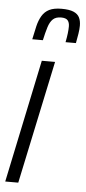

<svg xmlns="http://www.w3.org/2000/svg" viewBox="-56 -762 357 793"><g transform="rotate(5 122.5 -365.5)"><path d="M-3 0 104 -510H159L51 0ZM57 -595Q63 -625 69 -650Q75 -675 86 -693.5Q97 -712 116 -721.5Q135 -731 167 -731Q199 -731 216.5 -723.5Q234 -716 241 -702Q248 -688 248 -668Q248 -653 245 -634.5Q242 -616 238 -595H195Q199 -615 201 -631.5Q203 -648 203 -661Q203 -677 195.5 -686Q188 -695 168 -695Q146 -695 134 -683.5Q122 -672 115 -649.5Q108 -627 101 -595Z"/></g></svg>

Font: Saira UltraCondensed
Style: Italic
Weight: 400
Width: 1
Italic angle: -12°
Designer: Hector Gatti with collaboration of the Omnibus-Type team
Foundry: Omnibus-Type
Version: Version 1.101